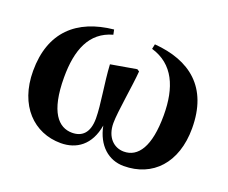

<svg xmlns="http://www.w3.org/2000/svg" viewBox="-99 -717 1056 889"><g transform="rotate(20 429.0 -272.5)"><path d="M520 -538C633 -505 676 -404 676 -267C676 -112 629 -46 559 -46C510 -46 469 -84 469 -154C469 -210 494 -349 499 -419L488 -426L361 -404C366 -313 386 -214 386 -146C386 -74 352 -46 304 -46C237 -46 182 -104 182 -275C182 -410 220 -508 329 -538L324 -562C147 -544 37 -446 37 -254C37 -83 139 17 271 17C348 17 412 -26 429 -127C447 -34 507 17 581 17C724 17 820 -85 820 -255C820 -458 701 -548 525 -562Z"/></g></svg>

Font: Noto Serif CJK JP Black
Style: Regular
Weight: 900
Designer: Ryoko NISHIZUKA 西塚涼子 (kana & ideographs); Frank Grießhammer (Latin, Greek & Cyrillic); Wenlong ZHANG 张文龙 (bopomofo); San
Foundry: Adobe Systems Incorporated
Version: Version 1.001;PS 1.001;hotconv 16.6.54;makeotf.lib2.5.65590